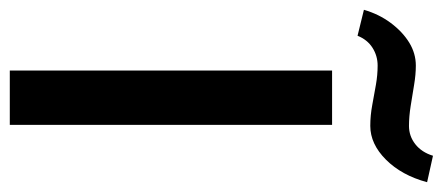

<svg xmlns="http://www.w3.org/2000/svg" viewBox="-294 -628 904 392"><g transform="rotate(90 158.0 -432.0)"><path d="M106 0V-658H217V0ZM35 -710 -18 -723Q-9 -754 9 -778Q27 -802 49 -815.5Q71 -829 96 -829Q114 -829 135 -825.5Q156 -822 178 -818.5Q200 -815 219 -815Q240 -815 256.5 -828Q273 -841 280 -864L334 -852Q320 -800 288 -768Q256 -736 219 -736Q198 -736 176.5 -740Q155 -744 135 -747.5Q115 -751 96 -751Q76 -751 59.5 -740.5Q43 -730 35 -710Z"/></g></svg>

Font: Ysabeau Office SemiBold
Style: Regular
Weight: 600
Designer: Christian Thalmann (Catharsis Fonts)
Version: Version 2.001;gftools[0.9.30]; featfreeze: tnum,lnum,ss02